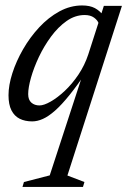

<svg xmlns="http://www.w3.org/2000/svg" viewBox="-20 -448 478 722"><path d="M167 211.5 296 -183.5H309Q271.5 -128 241.5 -90.8Q211.5 -53.5 186.8 -31.8Q162 -10 141.2 -0.8Q120.5 8.5 101 8.5Q74 8.5 54 -1.5Q34 -11.5 23 -33.2Q12 -55 12 -90Q12 -127.5 26.5 -172.8Q41 -218 66.8 -262.8Q92.5 -307.5 127.2 -345Q162 -382.5 203.2 -405Q244.5 -427.5 289 -427.5Q318 -427.5 336.8 -417.5Q355.5 -407.5 371 -387L351 -360Q347 -372 333.5 -381.8Q320 -391.5 298.5 -391.5Q262.5 -391.5 230.5 -369Q198.5 -346.5 172 -310.5Q145.5 -274.5 126.2 -233.8Q107 -193 96.5 -155.8Q86 -118.5 86 -94Q86 -72.5 98 -62Q110 -51.5 128.5 -51.5Q145 -51.5 170.5 -66Q196 -80.5 223.5 -106.2Q251 -132 274.8 -167.2Q298.5 -202.5 312 -243.5L357.5 -385L370.5 -426H438.5L233.5 212L297.5 236.5L292 255H64.5L70 236.5Z"/></svg>

Font: Newsreader Text
Style: Italic
Weight: 400
Italic angle: -17°
Designer: Hugues Gentile
Foundry: Production Type
Version: Version 1.001